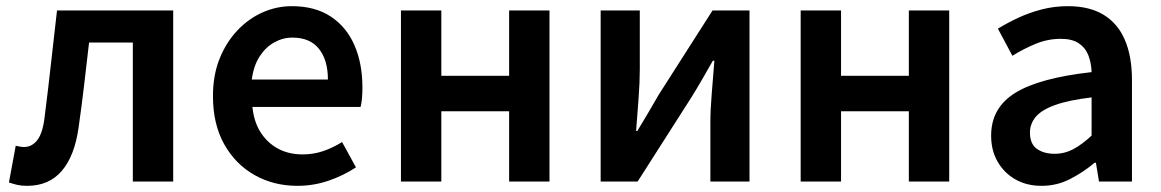

<svg xmlns="http://www.w3.org/2000/svg" viewBox="-20 -589 3766 623"><path d="M68 14Q50 14 36.5 11Q23 8 9 3L31 -116Q38 -115 44 -113.5Q50 -112 58 -112Q84 -112 101.5 -135Q119 -158 125 -211Q136 -297 145.5 -383.5Q155 -470 165 -555H542V0H411V-451H269Q261 -382 253 -313.5Q245 -245 235 -175Q222 -83 180.5 -34.5Q139 14 68 14Z M945 14Q868 14 806 -21Q744 -56 707.5 -121Q671 -186 671 -277Q671 -345 692.5 -398.5Q714 -452 750.5 -490.5Q787 -529 832.5 -549Q878 -569 927 -569Q1002 -569 1053 -535.5Q1104 -502 1130 -442.5Q1156 -383 1156 -305Q1156 -286 1154.5 -269.5Q1153 -253 1150 -242H799Q804 -193 826 -159Q848 -125 882.5 -106.5Q917 -88 962 -88Q997 -88 1028 -98.5Q1059 -109 1090 -128L1135 -46Q1096 -20 1047 -3Q998 14 945 14ZM797 -331H1044Q1044 -394 1015 -430.5Q986 -467 929 -467Q898 -467 870 -451.5Q842 -436 822.5 -406Q803 -376 797 -331Z M1281 0V-555H1412V-343H1632V-555H1763V0H1632V-228H1412V0Z M1929 0V-555H2056V-364Q2056 -322 2052 -269Q2048 -216 2044 -164H2048Q2063 -189 2083 -222.5Q2103 -256 2117 -281L2292 -555H2412V0H2285V-191Q2285 -233 2289.5 -286Q2294 -339 2298 -392H2293Q2279 -367 2259 -332.5Q2239 -298 2224 -274L2049 0Z M2578 0V-555H2709V-343H2929V-555H3060V0H2929V-228H2709V0Z M3360 14Q3311 14 3274.5 -7Q3238 -28 3217 -64.5Q3196 -101 3196 -149Q3196 -239 3274 -287.5Q3352 -336 3522 -355Q3521 -385 3511.5 -409.5Q3502 -434 3480.5 -448.5Q3459 -463 3422 -463Q3380 -463 3341 -447Q3302 -431 3265 -408L3218 -496Q3249 -515 3284.5 -531.5Q3320 -548 3360.5 -558.5Q3401 -569 3445 -569Q3515 -569 3561 -541Q3607 -513 3630 -459.5Q3653 -406 3653 -329V0H3546L3536 -61H3532Q3495 -30 3452 -8Q3409 14 3360 14ZM3402 -90Q3435 -90 3463.5 -105.5Q3492 -121 3522 -149V-273Q3447 -264 3403 -248Q3359 -232 3340.5 -209.5Q3322 -187 3322 -159Q3322 -122 3344.5 -106Q3367 -90 3402 -90Z"/></svg>

Font: Noto Sans SC SemiBold
Style: Regular
Weight: 600
Designer: Ryoko NISHIZUKA 西塚涼子 (kana, bopomofo & ideographs); Paul D. Hunt (Latin, Greek & Cyrillic); Sandoll Communications 산돌커뮤니
Foundry: Adobe
Version: Version 2.004-H2;hotconv 1.0.118;makeotfexe 2.5.65603